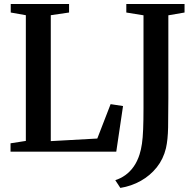

<svg xmlns="http://www.w3.org/2000/svg" viewBox="-20 -763 984 966"><path d="M33 0V-42L110 -54V-686.5L34 -700V-743H327.5V-700L235.5 -686.5V-53L469.5 -66L536.5 -239L599 -229.5L565 0ZM560 143.5Q587 135 610.8 118Q634.5 101 652.8 75Q671 49 682 14.5Q690 -10.5 694.2 -40Q698.5 -69.5 700.2 -112.5Q702 -155.5 702 -219.5V-686L615.5 -700V-743H908.5V-700L827 -686V-268.5Q827 -185.5 825.8 -122.2Q824.5 -59 815 -17.5Q802 37 768.8 78.8Q735.5 120.5 688.2 147Q641 173.5 585.5 182.5Z"/></svg>

Font: Merriweather 60pt SemiBold
Style: Regular
Weight: 600
Version: Version 2.100